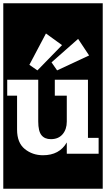

<svg xmlns="http://www.w3.org/2000/svg" viewBox="-30 -937 646 1170"><path d="M-10 213V-917H596V213ZM198 -508 348 -662 250 -733 149 -542ZM318 -508 513 -599 446 -700 284 -557ZM377 0H571V-97H506V-451H304V-354H377V-196Q377 -149 351.5 -119Q326 -89 280 -89Q242 -89 222.5 -113.5Q203 -138 203 -197V-451H14V-354H74V-147Q74 -67 121 -29Q168 9 232 9Q332 9 377 -69Z"/></svg>

Font: Zilla Slab Highlight
Style: Bold
Weight: 700
Designer: Typotheque Type Foundry
Foundry: Typotheque type foundry
Version: Version 1.1; 2017; ttfautohint (v1.6)